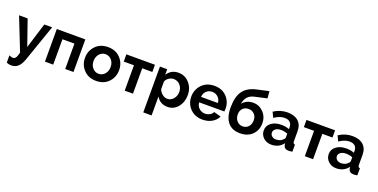

<svg xmlns="http://www.w3.org/2000/svg" viewBox="-20 -1707 5713 2902"><g transform="rotate(20 2836.0 -256.5)"><path d="M76 209V94Q108 112 138 112Q164 112 182 86.5Q200 61 213 0L6 -524H144L286 -116L412 -524H538L332 68Q302 152 258.5 190Q215 228 152 228Q106 228 76 209Z M1072 -524V0H939V-408H746V0H613V-524Z M1162 -261Q1162 -375 1237.5 -454Q1313 -533 1437 -533Q1561 -533 1636 -454Q1711 -375 1711 -261Q1711 -148 1636 -69Q1561 10 1437 10Q1313 10 1237.5 -69.5Q1162 -149 1162 -261ZM1339.5 -374Q1300 -329 1300 -261Q1300 -193 1339.5 -148.5Q1379 -104 1437 -104Q1495 -104 1534.5 -149Q1574 -194 1574 -262Q1574 -330 1534.5 -374.5Q1495 -419 1437 -419Q1379 -419 1339.5 -374Z M2029 -408V0H1896V-408H1732V-524H2192V-408Z M2586 10Q2464 10 2406 -92V213H2272V-524H2389V-434Q2452 -533 2570 -533Q2675 -533 2745 -454Q2815 -375 2815 -263Q2815 -147 2750 -68.5Q2685 10 2586 10ZM2541 -104Q2600 -104 2639 -151.5Q2678 -199 2678 -263Q2678 -329 2636.5 -374Q2595 -419 2533 -419Q2494 -419 2456.5 -394Q2419 -369 2406 -331V-208Q2424 -163 2461.5 -133.5Q2499 -104 2541 -104Z M3148 10Q3025 10 2948.5 -68.5Q2872 -147 2872 -259Q2872 -374 2948 -453.5Q3024 -533 3149 -533Q3273 -533 3347.5 -454Q3422 -375 3422 -264Q3422 -236 3419 -219H3014Q3019 -159 3059 -123.5Q3099 -88 3153 -88Q3194 -88 3229.5 -107.5Q3265 -127 3277 -159L3392 -127Q3363 -65 3298 -27.5Q3233 10 3148 10ZM3012 -306H3284Q3279 -364 3240.5 -400Q3202 -436 3147 -436Q3092 -436 3054 -400Q3016 -364 3012 -306Z M3964 -628 3763 -583Q3700 -568 3663.5 -528Q3627 -488 3614 -414Q3679 -493 3788 -493Q3884 -493 3952 -421.5Q4020 -350 4020 -247Q4020 -135 3947 -62.5Q3874 10 3751 10Q3622 10 3554.5 -72Q3487 -154 3487 -310Q3487 -485 3554 -576Q3621 -667 3761 -698L3955 -741ZM3624 -250Q3624 -185 3661 -143.5Q3698 -102 3755 -102Q3811 -102 3846.5 -142Q3882 -182 3882 -246Q3882 -305 3845.5 -343Q3809 -381 3751 -381Q3695 -381 3659.5 -344.5Q3624 -308 3624 -250Z M4255 10Q4178 10 4127 -37.5Q4076 -85 4076 -156Q4076 -231 4138.5 -278Q4201 -325 4299 -325Q4375 -325 4427 -302V-332Q4427 -384 4397 -412Q4367 -440 4310 -440Q4231 -440 4146 -381L4105 -466Q4206 -533 4323 -533Q4436 -533 4498.5 -477Q4561 -421 4561 -317V-154Q4561 -115 4593 -114V0Q4559 7 4534 7Q4462 7 4450 -55L4447 -84Q4375 10 4255 10ZM4293 -88Q4368 -88 4405 -132Q4427 -149 4427 -170V-230Q4374 -250 4321 -250Q4269 -250 4236 -226.5Q4203 -203 4203 -167Q4203 -133 4229 -110.5Q4255 -88 4293 -88Z M4926 -408V0H4793V-408H4629V-524H5089V-408Z M5300 10Q5223 10 5172 -37.5Q5121 -85 5121 -156Q5121 -231 5183.5 -278Q5246 -325 5344 -325Q5420 -325 5472 -302V-332Q5472 -384 5442 -412Q5412 -440 5355 -440Q5276 -440 5191 -381L5150 -466Q5251 -533 5368 -533Q5481 -533 5543.5 -477Q5606 -421 5606 -317V-154Q5606 -115 5638 -114V0Q5604 7 5579 7Q5507 7 5495 -55L5492 -84Q5420 10 5300 10ZM5338 -88Q5413 -88 5450 -132Q5472 -149 5472 -170V-230Q5419 -250 5366 -250Q5314 -250 5281 -226.5Q5248 -203 5248 -167Q5248 -133 5274 -110.5Q5300 -88 5338 -88Z"/></g></svg>

Font: Raleway
Style: Bold
Weight: 700
Designer: Matt McInerney, Pablo Impallari, Rodrigo Fuenzalida
Foundry: Matt McInerney, Pablo Impallari, Rodrigo Fuenzalida
Version: Version 3.000